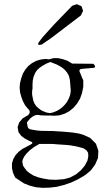

<svg xmlns="http://www.w3.org/2000/svg" viewBox="-20 -779 540 931"><path d="M179.7 -144.5 236.3 -143.6 286.1 -140.6 329.1 -136.7 348.6 -133.8 365.2 -130.9 384.8 -125 417 -110.4 445.3 -82 457 -47.9 455.1 -12.7 441.4 18.6 420.9 46.9 392.6 70.3 359.4 89.8 324.2 106.4 289.1 118.2 253.9 127 219.7 130.9 186.5 131.8 154.3 128.9 124 121.1 96.7 110.4 71.3 93.8 53.7 82 43 58.6 38.1 36.1V12.7L44.9 -8.8L55.7 -27.3L71.3 -43.9L89.8 -57.6L112.3 -69.3L127 -77.1Q148.4 -87.9 124 -94.7L101.6 -106.4L83 -120.1L69.3 -138.7L65.4 -163.1L73.2 -185.5L89.8 -205.1L116.2 -220.7Q132.8 -236.3 115.2 -252L101.6 -268.6L90.8 -289.1L83 -310.5L77.1 -332L75.2 -354.5L77.1 -376L83 -399.4L90.8 -421.9L102.5 -441.4L117.2 -459L134.8 -472.7L154.3 -483.4L176.8 -490.2L200.2 -493.2L217.8 -491.2L239.3 -497.1H261.7L284.2 -492.2L304.7 -485.4L330.1 -470.7L432.6 -469.7Q453.1 -449.2 424.8 -449.2L379.9 -445.3Q357.4 -444.3 369.1 -424.8L377.9 -402.3L383.8 -389.6V-358.4L377.9 -328.1L368.2 -300.8L353.5 -276.4L335.9 -255.9L315.4 -239.3L293 -227.5L267.6 -219.7L242.2 -217.8L221.7 -218.8H203.1L176.8 -219.7Q154.3 -226.6 135.7 -211.9L127 -205.1L110.4 -185.5L113.3 -168.9Q114.3 -157.2 125 -152.3L140.6 -149.4L157.2 -146.5ZM170.9 -81.1 145.5 -66.4 125 -50.8 108.4 -34.2 97.7 -20.5 90.8 -6.8 87.9 4.9 91.8 24.4 99.6 36.1 110.4 49.8 125 61.5 142.6 72.3 166 81.1 190.4 86.9 219.7 91.8 251 92.8 290 89.8 319.3 82 348.6 66.4 373 45.9 391.6 23.4 404.3 -1 408.2 -21.5 407.2 -38.1 399.4 -49.8 385.7 -59.6 353.5 -68.4 337.9 -71.3 321.3 -74.2 301.8 -76.2 257.8 -79.1 233.4 -81.1ZM316.4 -402.3 312.5 -415 304.7 -427.7 295.9 -438.5 284.2 -449.2 270.5 -458 253.9 -466.8 236.3 -473.6 223.6 -478.5 205.1 -470.7 187.5 -460.9 172.9 -451.2 161.1 -440.4 152.3 -428.7 146.5 -416 141.6 -402.3 138.7 -386.7 137.7 -369.1V-349.6L135.7 -337.9V-320.3L138.7 -304.7L141.6 -290L147.5 -276.4L156.2 -263.7L168 -252.9L183.6 -242.2L205.1 -233.4L222.7 -230.5L239.3 -234.4L259.8 -243.2L277.3 -254.9L292 -268.6L303.7 -283.2L313.5 -300.8L320.3 -319.3L323.2 -338.9L320.3 -374L319.3 -388.7ZM372.1 -704.1 228.5 -594.7 181.6 -562.5Q154.3 -556.6 170.9 -578.1L187.5 -599.6L241.2 -659.2L330.1 -751L352.5 -758.8L375 -749L382.8 -726.6Z"/></svg>

Font: B2 Hana
Style: Regular
Weight: 500
Version: 2020-08-05; (max)